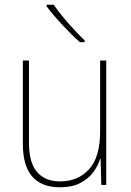

<svg xmlns="http://www.w3.org/2000/svg" viewBox="-20 -785 556 815"><path d="M431 -528V0H410L407 -111H405Q396 -81 375.5 -53.5Q355 -26 320.5 -8Q286 10 235 10Q77 10 77 -174V-528H103V-179Q103 -94 137.5 -54.5Q172 -15 235 -15Q311 -15 358 -66.5Q405 -118 405 -227V-528ZM208 -765Q232 -730 269 -687.5Q306 -645 339 -614V-606H319Q284 -637 244 -680Q204 -723 178 -758V-765Z"/></svg>

Font: Noto Sans Bengali SemiCondensed Thin
Style: Regular
Weight: 100
Width: 4
Designer: Joana Ranito - Universal Thirst; Jelle Bosma - Monotype Design Team
Foundry: Universal Thirst ehf.
Version: Version 3.000; ttfautohint (v1.8.4.7-5d5b)